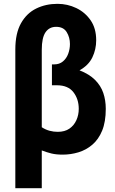

<svg xmlns="http://www.w3.org/2000/svg" viewBox="-20 -796 600 1002"><path d="M60 186V-538Q60 -622 89.5 -674.5Q119 -727 169 -751.5Q219 -776 280 -776Q332 -776 378 -754Q424 -732 453 -690Q482 -648 482 -586Q482 -538 462 -496.5Q442 -455 395 -429Q446 -409 476 -379Q506 -349 519 -311Q532 -273 532 -228Q532 -160 513 -114Q494 -68 461.5 -40.5Q429 -13 389 -1Q349 11 307 11Q273 11 248.5 5Q224 -1 198 -11V186ZM281 -108Q318 -108 342 -124.5Q366 -141 378.5 -168.5Q391 -196 391 -228Q391 -279 363 -315Q335 -351 277 -351H251V-460H263Q290 -460 308.5 -475.5Q327 -491 336 -515.5Q345 -540 345 -566Q345 -601 328 -628.5Q311 -656 273 -656Q237 -656 217.5 -627.5Q198 -599 198 -536V-132Q218 -119 239 -113.5Q260 -108 281 -108Z"/></svg>

Font: Ubuntu Sans Mono
Style: Regular
Weight: 400
Monospace: yes
Designer: Dalton Maag Ltd
Foundry: Dalton Maag Ltd
Version: Version 1.006